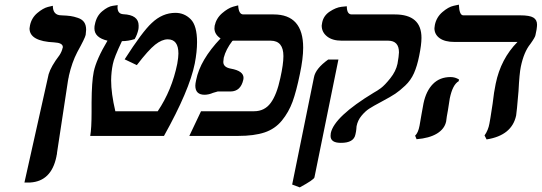

<svg xmlns="http://www.w3.org/2000/svg" viewBox="-20 -584 2328 825"><path d="M85 200.2 189 -265.1Q198.7 -298.3 235.8 -347.2Q245.6 -362.3 249 -377.9Q250 -378.9 250 -381.8Q250 -399.9 212.9 -401.9Q106.9 -406.7 106.9 -461.9Q106.9 -464.8 108.9 -475.1Q115.7 -507.3 140.4 -528.1Q165 -548.8 186 -554.2L207 -559.1Q207 -518.1 244.1 -518.1Q269 -517.1 283 -515.1Q296.9 -513.2 314.9 -507.1Q333 -501 341.6 -488.5Q350.1 -476.1 350.1 -456.1Q350.1 -450.2 348.1 -434.1Q345.2 -419.9 312 -359.9Q289.1 -315.9 275.9 -257.8Q275.9 -253.9 273.9 -247.1Q272 -240.2 272 -236.8L225.1 71.8Q225.1 74.7 224.6 77.9Q224.1 81.1 223.1 84.5Q222.2 87.9 222.2 89.8Q200.2 194.8 109.9 200.2Z M382.8 -275.9Q394 -329.1 441.9 -409.2Q385.7 -422.4 385.7 -461.9Q385.7 -473.1 387.7 -479Q394.5 -515.1 419.2 -535.6Q443.8 -556.2 464.8 -559.1L485.8 -562Q484.9 -559.1 484.9 -553.2Q484.9 -524.4 509.8 -522.9Q575.7 -520 575.7 -474.1Q575.7 -462.9 574.7 -458Q569.8 -435.1 558.6 -416Q530.8 -407.2 503.9 -407.2Q469.7 -335.4 464.8 -308.1Q458 -275.9 457.5 -238.8Q457.5 -182.6 475.6 -106H657.7Q718.8 -196.8 741.7 -310.1Q746.6 -337.9 746.6 -354Q746.6 -415 700.7 -415Q675.8 -415 646.7 -392.1Q617.7 -369.1 567.9 -304.2L515.6 -329.1Q591.8 -448.2 631.8 -484.9Q677.7 -528.8 733.9 -528.8Q772 -528.8 799.3 -501.5Q826.7 -474.1 826.7 -402.8Q826.7 -361.8 816.9 -311Q793.9 -195.8 684.6 0H367.7Q373.5 -32.2 373.5 -103V-119.1V-124V-143.1Q374 -232.9 382.8 -275.9Z M1184.6 -249Q1197.8 -308.1 1197.8 -342.8Q1197.8 -408.7 1143.6 -409.2H979.5Q980.5 -409.2 980.5 -408.2Q980.5 -408.2 978.5 -408.2V-409.2Q977.5 -408.2 978.5 -408.2Q950.7 -372.1 941.4 -335.9Q939.5 -321.8 939.5 -317.9Q939.5 -294.9 971.7 -289.1Q1026.9 -279.3 1026.4 -249Q1026.4 -248 1025.9 -245.1Q1025.4 -242.2 1025.4 -241.2Q1014.2 -191.4 970.7 -190.9H947.8H915.5Q913.6 -190.9 895.5 -185.1Q877.4 -177.2 859.4 -176.8Q819.3 -176.8 819.3 -215.8Q819.3 -224.6 822.8 -240.2Q839.8 -326.2 927.7 -418.9Q901.9 -436 901.4 -461.9Q901.4 -462.9 901.9 -467Q902.3 -471.2 902.3 -473.1Q909.2 -505.4 934.3 -527.1Q959.5 -548.8 981.4 -555.2L1003.4 -561Q1005.4 -522 1025.4 -522H1155.8Q1282.7 -522 1282.7 -378.9Q1282.7 -333 1268.6 -266.1Q1253.4 -191.9 1237.1 -147Q1220.7 -102.1 1191.2 -65.9Q1161.6 -29.8 1116.7 -14.9Q1071.8 0 1003.4 0H793.5L843.8 -106H1071.8Q1116.7 -106 1143.1 -141.6Q1169.4 -177.2 1184.6 -249Z M1268.1 221.2 1235.4 209 1329.1 -252Q1335.9 -289.1 1390.1 -328.1H1434.1L1331.1 178.2Q1329.1 188 1268.1 221.2ZM1512.2 -42Q1512.2 -41 1511.7 -37.1Q1511.2 -33.2 1511.2 -30Q1511.2 -26.9 1509.8 -19Q1508.3 -11.2 1507.3 -6.8Q1500.5 30.3 1444.3 29.8Q1400.4 29.8 1400.4 0Q1400.4 -7.8 1401.4 -12.2Q1416.5 -83 1586.4 -186Q1599.6 -192.9 1616.5 -205.3Q1633.3 -217.8 1657.2 -247.8Q1681.2 -277.8 1688 -310.1Q1693.8 -342.3 1694.3 -358.9Q1694.3 -408.7 1648.4 -409.2H1448.2Q1408.2 -409.2 1385.3 -427.5Q1362.3 -445.8 1362.3 -474.1Q1362.3 -477.1 1364.3 -486.8Q1370.1 -516.6 1396.7 -534.2Q1423.3 -551.8 1446.8 -554.7L1470.2 -557.1Q1470.2 -522 1491.2 -522H1676.3Q1791.5 -522 1791 -420.9Q1791 -392.1 1781.2 -344.2Q1772.5 -300.3 1758.8 -269.5Q1745.1 -238.8 1721.2 -216.3Q1697.3 -193.8 1678.7 -181.4Q1660.2 -168.9 1619.1 -147Q1583 -127.9 1566.2 -116.9Q1549.3 -106 1533.2 -86.4Q1517.1 -66.9 1512.2 -42Z M1912.6 -161.1Q1910.6 -151.4 1904.8 -110.8Q1902.8 -101.1 1899.9 -83.5Q1897 -65.9 1897 -62Q1890.1 -29.8 1857.4 -10Q1824.7 9.8 1770 14.2L1763.7 -1Q1776.9 -13.2 1782.7 -43.9Q1784.7 -55.2 1791 -91.8Q1795.9 -121.6 1799.8 -140.1Q1811 -193.4 1840.3 -223.1Q1869.6 -252.9 1916 -252.9Q1936 -252.9 1952.6 -242.2L1950.7 -234.9Q1924.8 -220.2 1912.6 -161.1ZM2217.8 -296.9Q2211.9 -269 2208 -192.9Q2200.2 -100.1 2197.8 -87.9Q2179.7 -2 2070.8 15.1L2062 -2Q2078.1 -24.9 2083 -53.2Q2085 -61 2096.7 -138.2Q2102.5 -189.9 2109.9 -224.1Q2131.8 -331.1 2203.6 -403.8H1932.6Q1891.6 -403.8 1869.1 -419.9Q1846.7 -436 1846.7 -462.9Q1846.7 -466.8 1848.6 -477.1Q1855.5 -510.3 1881.1 -532.2Q1906.7 -554.2 1929.2 -559.1L1951.7 -564Q1953.6 -518.1 1970.7 -518.1H2214.8Q2255.9 -518.1 2271.7 -508.5Q2287.6 -499 2287.6 -478Q2287.6 -471.2 2285.6 -457L2280.8 -433.1Q2279.8 -424.3 2258.8 -395Q2231 -360.8 2217.8 -296.9Z"/></svg>

Font: Linux Libertine
Style: Semibold Italic
Weight: 600
Italic angle: -11.5°
Designer: Philipp H. Poll
Foundry: Philipp H. Poll
Version: Version 5.1.2 ; ttfautohint (v0.9)